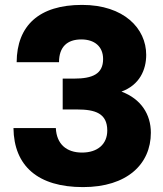

<svg xmlns="http://www.w3.org/2000/svg" viewBox="-20 -752 666 784"><path d="M319 12C499 12 596 -82 596 -210C596 -285 556 -348 476 -378C550 -405 577 -467 577 -528C577 -636 486 -732 315 -732C139 -732 49 -647 48 -498H221C221 -560 254 -591 312 -591C366 -591 401 -562 401 -511C401 -450 358 -431 282 -431H236V-305H295C369 -305 418 -289 418 -219C418 -163 378 -129 315 -129C251 -129 211 -164 208 -229H35C37 -74 135 12 319 12Z"/></svg>

Font: Aspekta 800
Style: Regular
Weight: 800
Designer: Ivo Dolenc
Version: Version 2.000